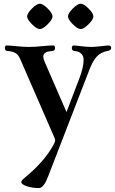

<svg xmlns="http://www.w3.org/2000/svg" viewBox="-20 -710 612 1019"><path d="M149.7 -581.3Q124 -606.9 124 -623Q124 -639.2 149.7 -664.8Q175.3 -690.4 191.4 -690.4Q207.5 -690.4 233.2 -664.8Q258.8 -639.2 258.8 -623Q258.8 -606.9 233.2 -581.3Q207.5 -555.7 191.4 -555.7Q175.3 -555.7 149.7 -581.3ZM366.5 -581.3Q340.8 -606.9 340.8 -623Q340.8 -639.2 366.5 -664.8Q392.1 -690.4 408.2 -690.4Q424.3 -690.4 450 -664.8Q475.6 -639.2 475.6 -623Q475.6 -606.9 450 -581.3Q424.3 -555.7 408.2 -555.7Q392.1 -555.7 366.5 -581.3ZM5.9 -455.1Q5.9 -468.8 16.1 -468.8Q27.8 -468.8 67.9 -464.8Q104.5 -460.9 134.8 -460.9Q165 -460.9 201.7 -464.8Q241.7 -468.8 261.7 -468.8Q272 -468.8 272 -455.1Q272 -440.9 258.3 -439.5Q243.2 -438 234.4 -436.3Q225.6 -434.6 217.5 -427.5Q209.5 -420.4 209.5 -408.2Q209.5 -400.4 216.8 -382.3L333 -115.2L402.8 -298.3Q423.8 -354.5 423.8 -392.6Q423.8 -413.1 411.1 -425.3Q398.4 -437.5 375 -439.5Q361.3 -440.9 361.3 -455.1Q361.3 -468.8 372.1 -468.8Q379.4 -468.8 410.6 -464.8Q441.4 -460.9 462.9 -460.9Q484.4 -460.9 515.1 -464.8Q546.4 -468.8 553.7 -468.8Q570.3 -468.8 570.3 -455.1Q570.3 -443.4 550.3 -439.5Q516.6 -433.1 495.4 -411.6Q474.1 -390.1 456.1 -344.2L236.8 222.7Q229 242.7 223.6 253.9Q218.3 265.1 208 276.6Q197.8 288.1 186.5 288.1Q149.4 288.1 121.1 278.1Q92.8 268.1 92.8 255.4Q92.8 248 116.7 228.5Q215.8 147 264.6 57.6Q272.5 43 272.5 35.2Q272.5 28.3 268.6 20L86.9 -397.5Q77.6 -419.4 62 -428.5Q46.4 -437.5 19.5 -439.5Q5.9 -439.9 5.9 -455.1Z"/></svg>

Font: Monomachus
Style: Medium
Weight: 500
Designer: Alexey Kryukov
Version: Version 1.0